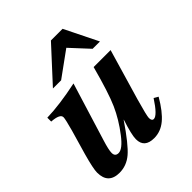

<svg xmlns="http://www.w3.org/2000/svg" viewBox="-194 -812 944 944"><g transform="rotate(-45 278.0 -340.5)"><path d="M471 -133 493 -120Q454 -53 416.5 -22Q379 9 334 9Q266 9 266 -51Q266 -82 292 -161H291Q221 -58 181.5 -24.5Q142 9 93 9Q15 9 15 -70Q15 -97 37 -176L74 -304Q91 -366 91 -379Q91 -403 33 -407V-434Q120 -436 243 -462L150 -160Q134 -109 134 -88Q134 -63 158 -63Q186 -63 228 -118Q275 -179 303.5 -243Q332 -307 370 -449H488L410 -183Q385 -95 385 -80Q385 -59 399 -59Q423 -59 471 -133ZM481 -516H430L342 -611L211 -516H154L314 -690H395Z"/></g></svg>

Font: STIX MathJax Latin
Style: Bold Italic
Weight: 700
Italic angle: -16.33°
Designer: MicroPress Inc., with final additions and corrections provided by Coen Hoffman, Elsevier (retired)
Version: Version 1.1.1